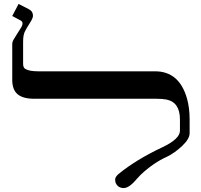

<svg xmlns="http://www.w3.org/2000/svg" viewBox="-20 -939 1017 972"><path d="M940 -265Q940 -236 902.5 -200.5Q865 -165 826 -146Q757 -115 693 -55Q686 -48 676 -37Q635 13 606.5 13Q578 13 566 -12Q563 -19 563 -31Q563 -43 580 -58Q669 -131 803 -194Q891 -236 891 -277V-334Q891 -421 823 -435Q802 -439 773 -439H154Q96 -439 69 -462Q42 -485 42 -534V-715Q42 -727 49 -739Q56 -751 68.5 -770.5Q81 -790 87.5 -800.5Q94 -811 94 -820.5Q94 -830 85 -835L42 -858L74 -919L125 -893Q147 -882 147 -859Q147 -847 130.5 -821.5Q114 -796 105.5 -778.5Q97 -761 97 -728V-616Q97 -597 108 -590Q128 -578 173 -578H765Q888 -578 927 -439Q940 -392 940 -334Z"/></svg>

Font: Cardo
Style: Regular
Weight: 400
Designer: David J. Perry
Foundry: David J. Perry
Version: Version 1.0451